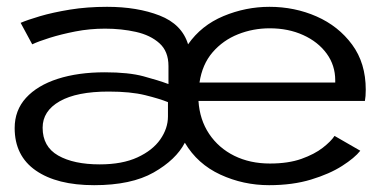

<svg xmlns="http://www.w3.org/2000/svg" viewBox="-20 -532 1115 563"><path d="M256 11Q147 11 85 -32Q23 -75 23 -156.5Q23 -208.5 56.2 -245Q89.5 -281.5 149.2 -300.8Q209 -320 287.5 -320Q357.5 -320 401 -308.2Q444.5 -296.5 474 -285.5V-338.5Q474 -381.5 447.5 -405.2Q421 -429 378.5 -438.5Q336 -448 288 -448Q243.5 -448 201.2 -439.8Q159 -431.5 125.5 -421Q92 -410.5 74.5 -402L40.5 -465Q60 -473.5 97.2 -484.5Q134.5 -495.5 185 -503.8Q235.5 -512 294 -512Q382.5 -512 448 -486.5Q513.5 -461 531.5 -402Q570 -457.5 635.2 -484.8Q700.5 -512 770 -512Q844 -512 908.2 -483.8Q972.5 -455.5 1012.5 -401.2Q1052.5 -347 1052.5 -269Q1052.5 -249 1050 -236H562Q565.5 -181 593.2 -139.5Q621 -98 667 -75.2Q713 -52.5 771.5 -52.5Q825.5 -52.5 864 -66.2Q902.5 -80 926.5 -98.8Q950.5 -117.5 961 -133.5L1036.5 -90Q1020 -69 983.2 -45.5Q946.5 -22 892.2 -5.5Q838 11 769 11Q693.5 11 626.2 -20Q559 -51 522 -113.5Q496 -63.5 430.5 -26.2Q365 11 256 11ZM565 -290H963V-296.5Q963 -340.5 937.8 -375Q912.5 -409.5 869 -429.2Q825.5 -449 771 -449Q722 -449 678 -431.5Q634 -414 603.5 -378.8Q573 -343.5 565 -290ZM272.5 -50Q338.5 -50 383 -70.5Q427.5 -91 450 -123.2Q472.5 -155.5 472.5 -190.5V-232.5Q448 -242.5 405.5 -253Q363 -263.5 298.5 -263.5Q205 -263.5 155 -235Q105 -206.5 105 -157.5Q105 -102 150.5 -76Q196 -50 272.5 -50Z"/></svg>

Font: Trispace SemiExpanded Light
Style: Regular
Weight: 300
Width: 6
Designer: Tyler Finck
Foundry: Etcetera Type Company
Version: Version 1.210; ttfautohint (v1.8.3)